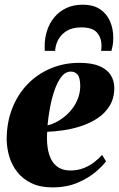

<svg xmlns="http://www.w3.org/2000/svg" viewBox="-20 -802 516 834"><path d="M440.5 -101.5Q426.5 -81.5 395.2 -55Q364 -28.5 316.8 -8.2Q269.5 12 207.5 12Q155.5 12 117.8 -5.8Q80 -23.5 56 -53.5Q32 -83.5 20.8 -120.5Q9.5 -157.5 9 -196.5Q9 -268.5 32.5 -329.5Q56 -390.5 98.5 -435Q141 -479.5 198.8 -504.2Q256.5 -529 324 -529Q379 -529 412.2 -514.8Q445.5 -500.5 460.8 -476.2Q476 -452 476.5 -421Q476.5 -375.5 456.5 -342.8Q436.5 -310 403.8 -288.5Q371 -267 332.2 -254.2Q293.5 -241.5 254.5 -236Q215.5 -230.5 185 -229.5Q182.5 -194.5 186.5 -163.8Q190.5 -133 202 -110.2Q213.5 -87.5 234.2 -74.5Q255 -61.5 285.5 -61.5Q317.5 -61.5 343.5 -71.8Q369.5 -82 389.5 -97.8Q409.5 -113.5 423.5 -129ZM288 -491Q264 -491 246.5 -468.2Q229 -445.5 216.8 -409.8Q204.5 -374 197 -333.5Q189.5 -293 186.5 -257.5Q202 -260.5 220.8 -269.8Q239.5 -279 258.5 -293.8Q277.5 -308.5 293.2 -329Q309 -349.5 318.8 -374.8Q328.5 -400 328.5 -430Q328 -465.5 316.8 -478.2Q305.5 -491 288 -491ZM174.5 -581Q174.5 -585.5 174.2 -589.5Q174 -593.5 174 -601Q174 -637.5 184.8 -670Q195.5 -702.5 216.5 -727.5Q237.5 -752.5 268 -767Q298.5 -781.5 338.5 -781.5Q386 -781.5 415.2 -761.5Q444.5 -741.5 458.2 -709Q472 -676.5 472 -639Q472 -616.5 469.2 -603.5Q466.5 -590.5 464 -581H419Q419.5 -584.5 420.2 -589.5Q421 -594.5 421 -602.5Q421 -637.5 401.5 -660.2Q382 -683 332.5 -683Q295 -683 270.2 -668Q245.5 -653 233 -629.5Q220.5 -606 219.5 -581Z"/></svg>

Font: Merriweather 120pt Black
Style: Italic
Weight: 900
Italic angle: -7.8°
Version: Version 2.101